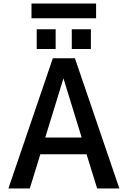

<svg xmlns="http://www.w3.org/2000/svg" viewBox="-20 -1059 714 1080"><path d="M234.4 -285.2H439.5L336.9 -618.2ZM157.2 -956.1V-1039.1H520.5V-956.1ZM186.5 -783.2V-894.5H293V-783.2ZM383.8 -783.2V-894.5H491.2V-783.2ZM277.3 -731.4H401.4L651.4 1H526.4L466.8 -191.4H207L147.5 1H27.3Z"/></svg>

Font: Gen Shin Gothic Medium
Style: Regular
Weight: 500
Designer: [Source Han Sans]
Ryoko NISHIZUKA  (kana & ideographs); Paul D. Hunt (Latin, Greek & Cyrillic); Wenlong ZHANG  (bopomofo
Version: Version 1.002.20150607